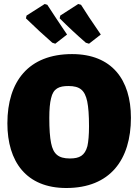

<svg xmlns="http://www.w3.org/2000/svg" viewBox="-20 -930 693 962"><path d="M341 -659C123 -659 17 -522 17 -312C17 -121 111 12 312 12C532 12 636 -130 636 -340C636 -531 540 -659 341 -659ZM323 -499C380 -499 405 -478 417 -422C423 -393 426 -352 426 -297C426 -254 423 -221 418 -198C405 -150 378 -136 330 -136C273 -136 247 -158 236 -213C230 -242 227 -284 227 -339C227 -382 230 -415 236 -438C247 -487 276 -499 323 -499ZM257 -711 316 -757 293 -791C269 -826 244 -865 217 -906L204 -910L113 -852L110 -838C156 -793 200 -753 242 -716ZM426 -711 485 -757C440 -822 407 -872 386 -906L372 -910L282 -852L279 -838C321 -796 365 -755 410 -716Z"/></svg>

Font: Luna Sans Black
Style: Regular
Weight: 900
Designer: Juan Pablo del Peral
Foundry: Huerta Tipografica
Version: Version 2.001; ttfautohint (v1.5)